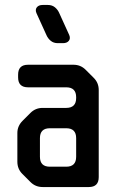

<svg xmlns="http://www.w3.org/2000/svg" viewBox="-20 -746 478 774"><path d="M103 -12Q123 8 152 8H338Q378 8 378 -32V-383Q378 -412 358 -432L325 -465Q305 -485 276 -485H93Q53 -485 53 -445V-434Q53 -394 93 -394H247Q287 -394 287 -354V-351Q287 -311 247 -311H152Q123 -311 103 -291L71 -259Q50 -238 50 -210V-94Q50 -65 70 -45ZM141 -114V-189Q141 -229 181 -229H247Q287 -229 287 -189V-114Q287 -74 247 -74H181Q141 -74 141 -114ZM167 -605Q173 -591 184.5 -581.5Q196 -572 213 -572H234Q250 -572 257.5 -581.5Q265 -591 259 -605L219 -693Q213 -707 201.5 -716.5Q190 -726 173 -726H152Q136 -726 128.5 -716.5Q121 -707 127 -693Z"/></svg>

Font: WD-XL Lubrifont TC
Style: Regular
Weight: 400
Designer: [WD-XL Lubrifont] Copyright 2020-2022 (c) NightFurySL2001, Skr-ZERO; [ZCOOL QingKe HuangYou] Copyright 2018-2022 (c) The
Version: Version 2.001;hotconv 1.1.1;makeotfexe 2.6.0